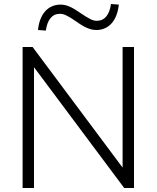

<svg xmlns="http://www.w3.org/2000/svg" viewBox="-20 -940 783 960"><path d="M93 0H150V-604L601 0H650V-705H593V-102L143 -705H93ZM170 -790 209 -787C217 -841 240 -871 280 -871C299 -871 318 -862 356 -836C403 -802 432 -790 462 -790C523 -790 566 -836 574 -917L535 -920C527 -866 504 -836 464 -836C444 -836 427 -845 385 -873C341 -904 313 -917 283 -917C221 -917 178 -871 170 -790Z"/></svg>

Font: Poppy and Pepper Light
Style: Regular
Weight: 300
Designer: Thy Ha
Foundry: Thy Ha
Version: Version 0.001;Glyphs 3.2 (3227)